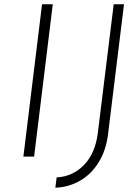

<svg xmlns="http://www.w3.org/2000/svg" viewBox="-20 -730 650 895"><path d="M226 -710 139 0H89L176 -710ZM484 -107Q475 -30 440 26.5Q405 83 352 113Q299 143 238 145L244 97Q319 93 371.5 39Q424 -15 436 -110L510 -710H558Z"/></svg>

Font: Josefin Sans Light
Style: Italic
Weight: 300
Italic angle: -7°
Designer: Santiago Orozco
Foundry: Typemade
Version: Version 2.000